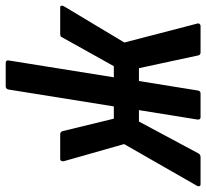

<svg xmlns="http://www.w3.org/2000/svg" viewBox="-65 -678 723 673"><g transform="rotate(-90 296.5 -341.5)"><path d="M-13 0Q-18 0 -19.5 -4Q-21 -8 -18 -13L128 -268L68 -479Q67 -484 69 -488Q71 -492 76 -492H162Q170 -492 173 -485L217 -304H260L319 -672Q321 -683 330 -683H412Q423 -683 421 -672L362 -304H401L502 -485Q504 -492 514 -492H607Q612 -492 613 -488Q614 -484 611 -479L484 -267L550 -13Q552 -8 549.5 -4Q547 0 541 0H450Q441 0 439 -7L394 -216H349L316 -11Q315 0 305 0H222Q213 0 214 -11L247 -216H207L95 -7Q91 0 82 0Z"/></g></svg>

Font: Sofia Sans Condensed
Style: Bold Italic
Weight: 700
Italic angle: -9°
Version: Version 4.100